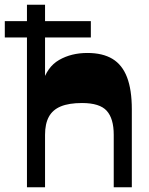

<svg xmlns="http://www.w3.org/2000/svg" viewBox="-57 -792 630 812"><path d="M-36.7 -633.5V-702.5H327.2V-633.5ZM424 0V-222Q424 -290.5 394.4 -323.4Q364.8 -356.3 289.8 -356.3Q234.5 -356.3 200.1 -342Q165.7 -327.8 149.6 -298.1Q133.5 -268.5 133.5 -221.8V0H57V-772H133.5V-426.7L122.2 -439.5Q141.5 -508.7 193 -538.4Q244.5 -568 312.5 -568Q377.2 -568 418.6 -543Q460 -518 480.2 -465.4Q500.5 -412.7 500.5 -329.5V0Z"/></svg>

Font: Savate ExtraLight
Style: Regular
Weight: 200
Designer: Max Esnée
Foundry: Plomb Type
Version: Version 2.000